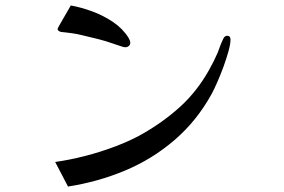

<svg xmlns="http://www.w3.org/2000/svg" viewBox="-20 -691 1040 703"><path d="M824 -546Q824 -530 816.5 -503Q809 -476 798 -446Q787 -416 775.5 -390Q764 -364 756 -349Q702 -250 620.5 -179.5Q539 -109 439 -67Q339 -25 229 -8L182 -98Q233 -105 290 -119.5Q347 -134 402.5 -155Q458 -176 502 -201Q579 -245 640 -300.5Q701 -356 745 -434Q754 -450 762 -466Q770 -482 777 -498Q782 -512 787 -525Q792 -538 798 -550Q803 -560 812 -560Q824 -560 824 -546ZM457 -534Q457 -527 451.5 -522.5Q446 -518 439 -518Q434 -518 428 -520Q418 -523 408.5 -526.5Q399 -530 389 -533Q370 -540 339 -548Q308 -556 281 -562Q254 -568 246 -569Q233 -571 222.5 -572Q212 -573 204 -574Q191 -577 191 -585Q191 -587 197.5 -598.5Q204 -610 213 -625.5Q222 -641 229.5 -654Q237 -667 239 -671Q278 -664 318.5 -649Q359 -634 394.5 -610Q430 -586 451 -552Q453 -548 455 -543.5Q457 -539 457 -534Z"/></svg>

Font: Kaisei Opti
Style: Regular
Weight: 400
Designer: Font-Kai, 金井和夫
Foundry: KAZUO KANAI
Version: Version 5.003